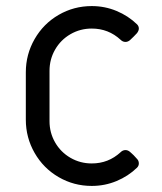

<svg xmlns="http://www.w3.org/2000/svg" viewBox="-20 -599 532 632"><path d="M65 -205V-361Q65 -420 94 -470.5Q123 -521 173 -550Q223 -579 282 -579Q325 -579 363.5 -563Q402 -547 431 -519Q437 -513 437 -505Q437 -498 431 -490Q421 -479 408 -467Q401 -461 393 -461Q384 -461 377 -468Q337 -505 282 -505Q244 -505 212 -486.5Q180 -468 161.5 -436Q143 -404 143 -366V-200Q143 -162 161.5 -130Q180 -98 212 -79.5Q244 -61 282 -61Q337 -61 377 -98Q384 -105 393 -105Q401 -105 408 -99Q420 -89 431 -76Q437 -70 437 -61Q437 -53 431 -47Q402 -19 363.5 -3Q325 13 282 13Q223 13 173 -16Q123 -45 94 -95.5Q65 -146 65 -205Z"/></svg>

Font: Miriam Libre
Style: Regular
Weight: 400
Designer: Michal Sahar
Foundry: Hagilda
Version: Version 1.001